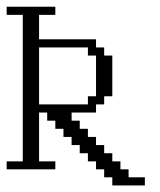

<svg xmlns="http://www.w3.org/2000/svg" viewBox="-20 -508 479 576"><path d="M243.7 -194.8V-219.2H268.1V-341.3H243.7V-365.7H97.2V-194.8ZM316.9 48.3V23.9H292.5V0H268.1V-23.9H243.7V-48.3H219.2V-72.8H194.8V-97.2H170.4V-121.6H146V-146H121.6V-170.4H97.2V-23.9H146V0H0V-23.9H48.3V-463.4H0V-487.8H146V-463.4H97.2V-390.1H268.1V-365.7H292.5V-341.3H316.9V-219.2H292.5V-194.8H268.1V-170.4H194.8V-146H219.2V-121.6H243.7V-97.2H268.1V-72.8H292.5V-48.3H316.9V-23.9H341.3V0H365.7V23.9H414.6V48.3Z"/></svg>

Font: FS Mondwest Regular
Style: Regular
Weight: 400
Designer: NZWStudios2024
Foundry: https://fontstruct.com
Version: Version 1.0